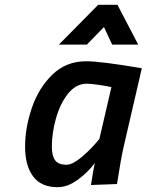

<svg xmlns="http://www.w3.org/2000/svg" viewBox="-20 -765 608 796"><path d="M387 -745H467L553 -580H445L411 -653L340 -580H224ZM84 -157Q84 -235 112 -317.5Q140 -400 197 -455.5Q254 -511 337 -511Q399 -511 568 -482L493 -158Q481 -106 465 -2L357 2Q370 -78 373 -89Q344 -50 302 -19.5Q260 11 219 11Q150 11 117 -34Q84 -79 84 -157ZM392 -189 442 -404Q418 -409 387.5 -413.5Q357 -418 340 -418Q295 -418 262 -376.5Q229 -335 212 -274Q195 -213 195 -157Q195 -119 208.5 -100.5Q222 -82 256 -82Q281 -82 320 -115Q359 -148 392 -189Z"/></svg>

Font: Cairo SemiBold
Style: Italic
Weight: 600
Italic angle: -13°
Designer: Mohamed Gaber, Accademia di Belle Arti di Urbino and others
Foundry: Kief Type Foundry, Accademia di Belle Arti di Urbino and others
Version: Version 3.011